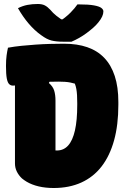

<svg xmlns="http://www.w3.org/2000/svg" viewBox="-20 -932 640 962"><path d="M573 -407Q573 -306 551.5 -228.5Q530 -151 489 -98Q448 -45 387.5 -17.5Q327 10 249 10Q229 10 210 8Q191 6 174 2Q157 -2 141.5 -8Q126 -14 113.5 -21.5Q101 -29 90 -38Q74 -53 64.5 -72Q55 -91 55 -113Q55 -168 55 -223.5Q55 -279 55 -336.5Q55 -394 55 -451Q55 -508 55 -565H246L225 -516Q245 -499 251.5 -478Q258 -457 258 -428Q258 -397 258 -366Q258 -335 258 -303Q258 -271 258 -240Q258 -209 258 -178Q260 -178 261 -178Q262 -178 262.5 -178Q263 -178 265 -178Q299 -178 321.5 -203Q344 -228 355.5 -278.5Q367 -329 367 -406V-416Q367 -438 366 -455Q365 -472 362.5 -486Q360 -500 355 -513Q345 -516 332.5 -518.5Q320 -521 305.5 -522Q291 -523 274 -523Q226 -523 187 -520Q148 -517 118.5 -513Q89 -509 70.5 -506Q52 -503 45 -503Q34 -503 26 -510.5Q18 -518 14 -539Q10 -560 10 -601Q10 -632 13 -654Q16 -676 20 -693Q53 -699 88 -702.5Q123 -706 159 -708.5Q195 -711 231 -712Q267 -713 300 -713Q367 -713 417.5 -695.5Q468 -678 502.5 -642Q537 -606 555 -551Q573 -496 573 -421ZM338 -723Q331 -723 324 -723Q317 -723 310.5 -723Q304 -723 297 -723Q262 -723 238 -729Q214 -735 186 -756Q169 -768 153.5 -782.5Q138 -797 123.5 -814Q109 -831 95.5 -850.5Q82 -870 70 -891Q94 -903 118 -907.5Q142 -912 169 -912Q191 -912 204.5 -905Q218 -898 232 -883Q245 -867 262.5 -853Q280 -839 313 -818L258 -835Q271 -835 289 -835Q307 -835 324 -835L269 -818Q310 -845 333 -868.5Q356 -892 368 -910H374Q424 -910 451 -905Q478 -900 488 -892Q498 -884 498 -875Q498 -863 492 -849.5Q486 -836 473 -820Q462 -806 446.5 -792.5Q431 -779 413.5 -766Q396 -753 376.5 -742Q357 -731 338 -723Z"/></svg>

Font: Recursive Monospace Casual Black
Style: Regular
Weight: 900
Version: Version 1.047